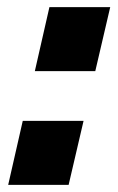

<svg xmlns="http://www.w3.org/2000/svg" viewBox="-20 -520 332 540"><path d="M3 0 44 -180H215L173 0ZM78 -320 119 -500H290L248 -320Z"/></svg>

Font: CBA Beacon Sans Extra Bold
Style: Italic
Weight: 800
Italic angle: -13°
Designer: Wei Huang
Foundry: Wei Huang
Version: Version 1.002